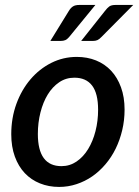

<svg xmlns="http://www.w3.org/2000/svg" viewBox="-20 -748 561 776"><path d="M25.5 0ZM228.5 -76.5Q262 -76.5 289.5 -95.2Q317 -114 336.2 -145.5Q355.5 -177 366 -218.2Q376.5 -259.5 376.5 -304.5Q376.5 -370.5 352.2 -402.2Q328 -434 280.5 -434Q246.5 -434 219.2 -415.5Q192 -397 173 -366Q154 -335 143.5 -293.5Q133 -252 133 -206.5Q133 -76.5 228.5 -76.5ZM219 7.5Q177 7.5 141.5 -6.8Q106 -21 80.2 -48.2Q54.5 -75.5 40 -115.2Q25.5 -155 25.5 -205.5Q25.5 -271 46.2 -328Q67 -385 103 -427.2Q139 -469.5 187.2 -493.8Q235.5 -518 290.5 -518Q332.5 -518 368 -503.8Q403.5 -489.5 429 -462.2Q454.5 -435 469 -395.2Q483.5 -355.5 483.5 -305Q483.5 -262 474 -222Q464.5 -182 447.5 -147.2Q430.5 -112.5 406.2 -84Q382 -55.5 352.8 -35.2Q323.5 -15 289.5 -3.8Q255.5 7.5 219 7.5ZM365.5 -728 259.5 -598.5Q251.5 -589 243.8 -585.8Q236 -582.5 224.5 -582.5H183.5L258 -703.5Q265.5 -716 274.8 -722Q284 -728 301 -728ZM518.5 -728 390 -598.5Q381.5 -589.5 374 -586Q366.5 -582.5 355 -582.5H308L404 -703.5Q413 -715.5 421.5 -721.8Q430 -728 447 -728Z"/></svg>

Font: Lato Semibold
Style: Italic
Weight: 600
Italic angle: -7°
Designer: Lukasz Dziedzic
Foundry: tyPoland Lukasz Dziedzic
Version: Version 2.006; 2014-01-15